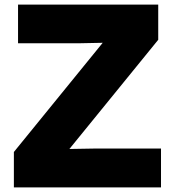

<svg xmlns="http://www.w3.org/2000/svg" viewBox="-20 -760 756 830"><path d="M40 50V-103L424 -575L324 -573H58V-740H664V-588L280 -116L397 -118H676V50Z"/></svg>

Font: OA Gothic ExtraBold
Style: Regular
Weight: 800
Designer: Choi Chi-young, Lee Jaesang, Lee Juhyun, Han Dohee
Foundry: DDUNGSANG CORP.
Version: Version 1.000;Build 20210203